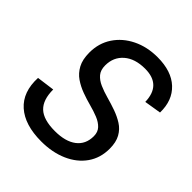

<svg xmlns="http://www.w3.org/2000/svg" viewBox="-200 -848 985 985"><g transform="rotate(45 292.5 -356.0)"><path d="M259 8Q139 8 75.5 -48.5Q12 -105 17 -211L114 -224Q114 -149 151 -114Q188 -79 271 -79Q347 -79 389 -111Q431 -143 431 -202Q431 -232 413.5 -250.5Q396 -269 367.5 -280.5Q339 -292 305 -301Q271 -310 237 -322.5Q203 -335 174.5 -354.5Q146 -374 128.5 -406.5Q111 -439 111 -489Q111 -557 145.5 -609Q180 -661 240 -690.5Q300 -720 376 -720Q477 -720 532 -668.5Q587 -617 585 -528L493 -513Q490 -633 372 -633Q299 -633 257 -596.5Q215 -560 215 -500Q215 -466 232 -446Q249 -426 277.5 -413.5Q306 -401 340.5 -391.5Q375 -382 409 -370Q443 -358 471.5 -340Q500 -322 517 -291.5Q534 -261 534 -214Q534 -147 499 -97Q464 -47 401.5 -19.5Q339 8 259 8Z"/></g></svg>

Font: Livvic Medium
Style: Italic
Weight: 500
Italic angle: -10°
Designer: Jacques Le Bailly, Baron von Fonthausen
Version: Version 1.001; ttfautohint (v1.8.2)